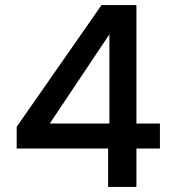

<svg xmlns="http://www.w3.org/2000/svg" viewBox="-20 -740 687 760"><path d="M46 -152V-238L382 -720H520V-251H613V-152H520V0H408V-152ZM413 -604 177 -251H413Z"/></svg>

Font: Poppins Medium A&M
Style: Regular
Weight: 500
Designer: Ninad Kale (Devanagari), Jonny Pinhorn (Latin)
Foundry: Indian Type Foundry
Version: 4.004